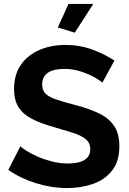

<svg xmlns="http://www.w3.org/2000/svg" viewBox="-20 -942 653 970"><path d="M497 -524Q488 -534 459 -550.5Q430 -567 389.5 -580.5Q349 -594 306 -594Q193 -594 193 -514Q193 -485 211 -468Q229 -451 265 -439Q301 -427 355 -413Q425 -395 476.5 -371Q528 -347 555.5 -307.5Q583 -268 583 -203Q583 -127 546.5 -80.5Q510 -34 450 -13Q390 8 320 8Q240 8 161.5 -16.5Q83 -41 22 -84L83 -203Q92 -194 115 -179.5Q138 -165 171 -150.5Q204 -136 243 -126Q282 -116 322 -116Q436 -116 436 -189Q436 -220 413 -239Q390 -258 348.5 -271Q307 -284 252 -300Q184 -319 139.5 -342.5Q95 -366 73 -401.5Q51 -437 51 -492Q51 -565 85.5 -614.5Q120 -664 179 -689.5Q238 -715 310 -715Q384 -715 448 -691Q512 -667 558 -636ZM358 -777 272 -803 326 -922H451Z"/></svg>

Font: Raleway
Style: Bold
Weight: 700
Designer: Matt McInerney, Pablo Impallari, Rodrigo Fuenzalida
Foundry: Matt McInerney, Pablo Impallari, Rodrigo Fuenzalida
Version: Version 4.026